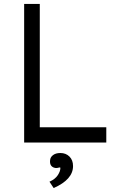

<svg xmlns="http://www.w3.org/2000/svg" viewBox="-20 -720 617 970"><path d="M102 0V-700H181V-77H517V0ZM230 198Q259 185 272 165Q285 145 285 129Q285 125 280.5 126Q276 127 269 128.5Q262 130 253 127Q230 119 233 90Q234 74 248 63.5Q262 53 285 53Q313 53 331 71Q349 89 349 119Q349 187 251 230Z"/></svg>

Font: Easer Grotesk Light
Style: Regular
Weight: 300
Designer: Boardeaser, Bonnie Shaver-Troup, Thomas Jockin
Foundry: Lexend
Version: Version 1.008;Glyphs 3.1.2 (3151)